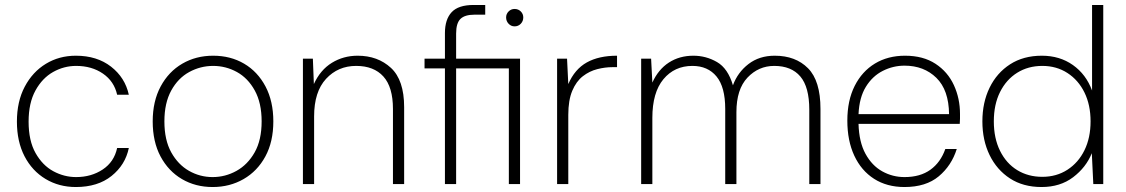

<svg xmlns="http://www.w3.org/2000/svg" viewBox="-20 -740 4527 772"><path d="M285 12Q217 12 163 -20.5Q109 -53 78.5 -112Q48 -171 48 -251Q48 -332 79.5 -391.5Q111 -451 164.5 -483.5Q218 -516 285 -516Q370 -516 426.5 -472Q483 -428 498 -359H451Q439 -413 394 -444Q349 -475 286 -475Q237 -475 193.5 -450.5Q150 -426 122.5 -376Q95 -326 95 -251Q95 -174 123 -124.5Q151 -75 194.5 -51.5Q238 -28 286 -28Q347 -28 393 -58.5Q439 -89 451 -145H498Q484 -77 428.5 -32.5Q373 12 285 12Z M835 12Q766 12 711.5 -20Q657 -52 625.5 -111Q594 -170 594 -252Q594 -333 626 -392.5Q658 -452 713 -484Q768 -516 837 -516Q907 -516 961.5 -484Q1016 -452 1047.5 -392.5Q1079 -333 1079 -252Q1079 -170 1047 -111Q1015 -52 959.5 -20Q904 12 835 12ZM835 -28Q886 -28 931 -53Q976 -78 1004 -127.5Q1032 -177 1032 -252Q1032 -326 1004.5 -376Q977 -426 932.5 -450.5Q888 -475 837 -475Q786 -475 741 -450.5Q696 -426 668.5 -376Q641 -326 641 -252Q641 -177 668.5 -127.5Q696 -78 740 -53Q784 -28 835 -28Z M1198 0V-504H1238L1242 -402Q1268 -459 1314.5 -487.5Q1361 -516 1418 -516Q1499 -516 1552 -467Q1605 -418 1605 -309V0H1560V-302Q1560 -390 1521.5 -432.5Q1483 -475 1412 -475Q1339 -475 1291 -423Q1243 -371 1243 -272V0Z M1769 0V-465H1687V-504H1769V-607Q1769 -662 1796 -691Q1823 -720 1884 -720H1931V-681H1888Q1849 -681 1831.5 -664Q1814 -647 1814 -605V-504H2071V0H2026V-465H1814V0ZM2049 -634Q2035 -634 2025 -644.5Q2015 -655 2015 -670Q2015 -684 2025 -694Q2035 -704 2049 -704Q2064 -704 2074 -694Q2084 -684 2084 -670Q2084 -655 2074 -644.5Q2064 -634 2049 -634Z M2220 0V-504H2260L2265 -402Q2291 -462 2339.5 -489Q2388 -516 2461 -516V-470H2443Q2413 -470 2381.5 -462Q2350 -454 2323.5 -433.5Q2297 -413 2281 -375Q2265 -337 2265 -278V0Z M2558 0V-504H2598L2603 -408Q2627 -461 2669.5 -488.5Q2712 -516 2768 -516Q2819 -516 2863 -490.5Q2907 -465 2927 -397Q2946 -449 2989.5 -482.5Q3033 -516 3095 -516Q3179 -516 3229 -465.5Q3279 -415 3279 -302V0H3234V-299Q3234 -390 3198 -432.5Q3162 -475 3093 -475Q3030 -475 2985.5 -428Q2941 -381 2941 -289V0H2896V-302Q2896 -390 2861 -432.5Q2826 -475 2764 -475Q2692 -475 2647.5 -421.5Q2603 -368 2603 -266V0Z M3617 12Q3546 12 3494.5 -21Q3443 -54 3415 -114Q3387 -174 3387 -255Q3387 -336 3416.5 -394.5Q3446 -453 3498 -484.5Q3550 -516 3619 -516Q3692 -516 3741.5 -483.5Q3791 -451 3815.5 -397.5Q3840 -344 3840 -282Q3840 -272 3840 -263Q3840 -254 3839 -242H3432Q3434 -169 3460 -121.5Q3486 -74 3527.5 -51Q3569 -28 3617 -28Q3680 -28 3721 -57.5Q3762 -87 3781 -141H3827Q3806 -74 3754.5 -31Q3703 12 3617 12ZM3617 -476Q3571 -476 3529.5 -455Q3488 -434 3461.5 -391Q3435 -348 3432 -281H3796Q3795 -378 3745 -427Q3695 -476 3617 -476Z M4168 12Q4094 12 4041 -22.5Q3988 -57 3959 -116.5Q3930 -176 3930 -252Q3930 -328 3959 -387.5Q3988 -447 4041.5 -481.5Q4095 -516 4169 -516Q4241 -516 4294 -478.5Q4347 -441 4371 -376V-720H4416V0H4376L4370 -124Q4347 -67 4295 -27.5Q4243 12 4168 12ZM4171 -29Q4228 -29 4272 -57.5Q4316 -86 4340.5 -136Q4365 -186 4365 -252Q4365 -318 4340.5 -368Q4316 -418 4272 -446.5Q4228 -475 4171 -475Q4114 -475 4070 -447.5Q4026 -420 4001 -370Q3976 -320 3976 -252Q3976 -184 4001 -133.5Q4026 -83 4070 -56Q4114 -29 4171 -29Z"/></svg>

Font: DM Sans ExtraLight
Style: Regular
Weight: 200
Designer: Colophon Foundry, Jonny Pinhorn
Foundry: Colophon Foundry
Version: Version 4.004; ttfautohint (v1.8.4.7-5d5b)